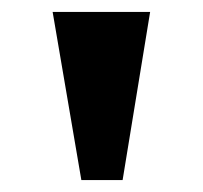

<svg xmlns="http://www.w3.org/2000/svg" viewBox="-20 -734 340 321"><path d="M116 -433 68 -714H231L185 -433Z"/></svg>

Font: Noto Serif Hentaigana EL
Style: Regular
Weight: 400
Designer: Kazuhiro Yamada
Foundry: nipponia
Version: Version 1.000